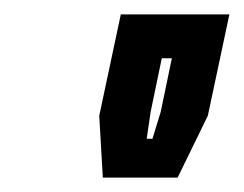

<svg xmlns="http://www.w3.org/2000/svg" viewBox="-20 -720 339 267"><path d="M123 -473 118 -559 148 -700H299L269 -559L227 -473ZM184 -527H192L203.5 -564.5L219 -639H205L189.5 -564.5Z"/></svg>

Font: Tourney Thin
Style: Bold Italic
Weight: 700
Italic angle: -12°
Version: Version 1.015